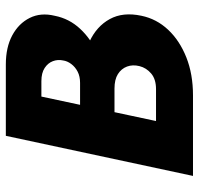

<svg xmlns="http://www.w3.org/2000/svg" viewBox="-32 -666 698 675"><g transform="rotate(-90 317.5 -329.0)"><path d="M36 0 177 -658H428Q488 -658 530 -635.5Q572 -613 591.5 -574Q611 -535 599 -486Q589 -435 553 -396.5Q517 -358 467 -337Q417 -316 364 -316L381 -389Q454 -389 508 -364Q562 -339 587.5 -292.5Q613 -246 599 -181Q588 -128 550 -87.5Q512 -47 453 -23.5Q394 0 319 0ZM229 -130H341Q376 -130 396 -147Q416 -164 422 -188Q428 -212 420.5 -232Q413 -252 394 -264Q375 -276 343 -276H220L247 -397H363Q386 -397 402.5 -405.5Q419 -414 429.5 -428Q440 -442 442 -457Q446 -475 439.5 -492.5Q433 -510 415.5 -521.5Q398 -533 369 -533H315Z"/></g></svg>

Font: Ysabeau Black
Style: Italic
Weight: 900
Italic angle: -12°
Version: Version 2.000;gftools[0.9.27.dev2+g8671c4b]